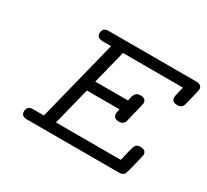

<svg xmlns="http://www.w3.org/2000/svg" viewBox="-125 -804 1077 998"><g transform="rotate(30 414.0 -305.5)"><path d="M95.2 -28.8Q95.2 -61 128.9 -62H195.8L317.9 -548.8H269Q231.9 -548.8 231.9 -578.1Q231.9 -610.8 268.1 -610.8Q268.6 -610.8 269 -610.8H793.9Q828.1 -610.8 828.1 -582Q828.1 -578.1 804.2 -481.9Q797.4 -455.1 770 -455.1H769Q734.9 -455.1 734.9 -482.9Q734.9 -492.7 749 -548.8H389.2L338.9 -348.1H535.2Q536.1 -349.1 538.6 -364Q541 -378.9 549.6 -391.4Q558.1 -403.8 577.1 -403.8Q612.8 -403.8 612.8 -376Q612.8 -371.1 585 -258.8Q583 -250 581.1 -245.6Q579.1 -241.2 571 -235.1Q563 -229 550.8 -229H548.8Q515.1 -229 515.1 -257.8Q515.1 -265.6 520 -286.1H324.2V-285.2L268.1 -62H657.2Q674.3 -139.2 681.6 -155.5Q689 -171.9 710 -171.9H711.9Q747.1 -171.9 747.1 -143.1Q747.1 -139.2 732.4 -80.1Q717.8 -21 713.9 -14.2Q705.1 0 684.1 0H128.9Q95.2 0 95.2 -28.8Z"/></g></svg>

Font: CMU Typewriter Text Variable Width
Style: Italic
Weight: 500
Italic angle: -14.04°
Version: Version 0.7.0